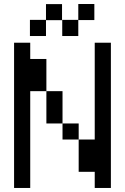

<svg xmlns="http://www.w3.org/2000/svg" viewBox="-20 -932 620 952"><path d="M208 -753.4H128.4V-833.5H208ZM368.2 -753.4H288.6V-833.5H368.2ZM287.6 -832H208V-911.6H287.6ZM447.8 -832.5H368.2V-912.1H447.8ZM290 -319.8H210V-480H290ZM449.7 -720.2H529.8V0H449.7V-80.1H370.1V-240.2H449.7ZM129.9 -639.6H210V-480H129.9V0H49.8V-720.2H129.9ZM370.1 -240.2H290V-319.8H370.1Z"/></svg>

Font: W95FA
Style: Regular
Weight: 400
Designer: FontsArena.com
Foundry: Alina Sava
Version: Version 1.002;Fontself Maker 3.4.0